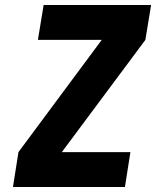

<svg xmlns="http://www.w3.org/2000/svg" viewBox="-20 -750 640 770"><path d="M32 0 54 -140 388 -590H132L155 -730H586L563 -590L228 -140H503L481 0Z"/></svg>

Font: JetBrains Mono NL ExtraBold
Style: Italic
Weight: 800
Italic angle: -9°
Monospace: yes
Designer: Philipp Nurullin, Konstantin Bulenkov
Foundry: JetBrains
Version: Version 2.305; ttfautohint (v1.8.4.7-5d5b)